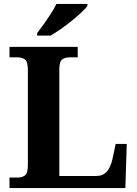

<svg xmlns="http://www.w3.org/2000/svg" viewBox="-20 -951 694 971"><path d="M28 0V-53H70Q92 -53 106.5 -64Q121 -75 121 -118V-596Q121 -639 106.5 -650Q92 -661 70 -661H28V-714H373V-661H331Q310 -661 295 -650.5Q280 -640 280 -600V-61H466Q501 -61 520.5 -83.5Q540 -106 549 -148L565 -223H621L614 0ZM168 -784Q183 -803 201.5 -829Q220 -855 237.5 -882Q255 -909 265 -931H422V-921Q413 -908 391.5 -888Q370 -868 343 -846Q316 -824 288 -804.5Q260 -785 236 -771H168Z"/></svg>

Font: Noto Serif Yezidi
Style: Bold
Weight: 700
Designer: Dalton Maag Ltd
Foundry: Dalton Maag Ltd
Version: Version 1.001; ttfautohint (v1.8.4.7-5d5b)